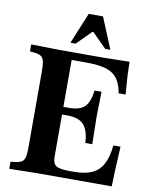

<svg xmlns="http://www.w3.org/2000/svg" viewBox="-100 -1012 849 1088"><g transform="rotate(10 324.5 -468.5)"><path d="M30 3V-38L50 -40Q78 -43 92 -51Q106 -59 111 -78Q116 -97 116 -133V-577Q116 -613 111 -632.5Q106 -652 91.5 -660.5Q77 -669 50 -671L30 -673V-713L188 -710H456L596 -713L598 -638L606 -526H566Q559 -566 544.5 -593Q530 -620 506 -636Q482 -652 444.5 -659Q407 -666 353 -666H271V-107Q271 -70 291.5 -57Q312 -44 370 -44H393Q457 -44 497.5 -62.5Q538 -81 559.5 -122Q581 -163 588 -230H629L622 -90L619 0H188ZM429 -216Q425 -289 396 -320.5Q367 -352 303 -352H225V-396H303Q365 -396 393 -423.5Q421 -451 429 -518H469L466 -374L469 -216ZM247 -761 321 -940H403L477 -761H447L365 -843H359L277 -761Z"/></g></svg>

Font: Baskervville
Style: Bold
Weight: 700
Version: Version 1.100